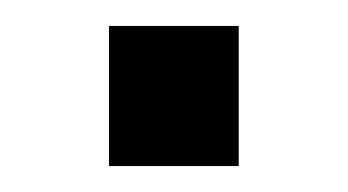

<svg xmlns="http://www.w3.org/2000/svg" viewBox="-20 -128 268 148"><path d="M64 0V-108H164V0Z"/></svg>

Font: Archivo Narrow
Style: Regular
Weight: 400
Designer: Hector Gatti
Foundry: Omnibus-Type
Version: Version 3.002